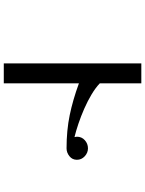

<svg xmlns="http://www.w3.org/2000/svg" viewBox="107 -872 785 1040"><g transform="rotate(90 500.0 -351.5)"><path d="M845 -375Q845 -350 825.5 -334.5Q806 -319 783 -319Q686 -319 603.5 -336Q521 -353 431 -386V21H323V-724H431V-499Q455 -476 491 -454.5Q527 -433 568 -415Q609 -397 649 -383.5Q689 -370 722 -362Q720 -370 720 -375Q720 -401 739 -418Q758 -435 783 -435Q807 -435 826 -417.5Q845 -400 845 -375Z"/></g></svg>

Font: Kaisei Decol Medium
Style: Regular
Weight: 500
Designer: Font-Kai, 金井和夫
Foundry: KAZUO KANAI
Version: Version 5.003